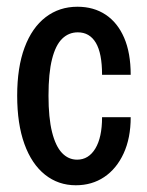

<svg xmlns="http://www.w3.org/2000/svg" viewBox="-20 -540 435 570"><path d="M205 10Q153 10 113.5 -21.5Q74 -53 52.5 -112.5Q31 -172 31 -256Q31 -340 53 -399Q75 -458 115.5 -489Q156 -520 210 -520Q258 -520 293.5 -496.5Q329 -473 348.5 -428Q368 -383 368 -318H283Q283 -382 264.5 -413Q246 -444 211 -444Q184 -444 164.5 -425Q145 -406 134.5 -364.5Q124 -323 124 -256Q124 -190 134.5 -148Q145 -106 164 -86Q183 -66 209 -66Q243 -66 263 -99Q283 -132 283 -192H368Q368 -130 347 -84.5Q326 -39 289.5 -14.5Q253 10 205 10Z"/></svg>

Font: Instrument Sans Condensed Medium
Style: Regular
Weight: 500
Width: 3
Designer: Rodrigo Fuenzalida
Foundry: fragTYPE
Version: Version 1.000;gftools[0.9.28]